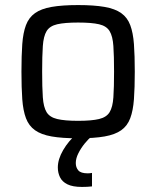

<svg xmlns="http://www.w3.org/2000/svg" viewBox="-20 -538 617 758"><path d="M288.4 8Q225.2 8 183.8 0.7Q142.4 -6.6 118.1 -23.9Q93.8 -41.3 82.5 -71.3Q71.2 -101.3 67.9 -146.5Q64.7 -191.7 64.7 -255.1Q64.7 -318.5 67.9 -363.6Q71.2 -408.8 82.5 -438.8Q93.8 -468.8 118.1 -486.1Q142.4 -503.5 183.8 -510.7Q225.2 -518 288.4 -518Q351.5 -518 392.9 -510.7Q434.3 -503.5 458.7 -486.1Q483 -468.8 494.2 -438.8Q505.5 -408.8 508.8 -363.6Q512.1 -318.5 512.1 -255.1Q512.1 -191.7 508.8 -146.5Q505.5 -101.3 494.2 -71.3Q483 -41.3 458.7 -23.9Q434.3 -6.6 392.9 0.7Q351.5 8 288.4 8ZM288.4 -61Q341.7 -61 371.1 -68.1Q400.5 -75.1 412.7 -95.1Q425 -115 427.6 -153.7Q430.3 -192.4 430.3 -255.1Q430.3 -317.8 427.6 -356.4Q425 -395.1 412.7 -415.2Q400.5 -435.4 371.1 -442.2Q341.7 -449 288.4 -449Q235.5 -449 205.9 -442.2Q176.3 -435.4 164 -415.2Q151.8 -395.1 149.1 -356.4Q146.4 -317.8 146.4 -255.1Q146.4 -192.4 149.1 -153.7Q151.8 -115 164 -95.1Q176.3 -75.1 205.9 -68.1Q235.5 -61 288.4 -61ZM303.8 200Q267 200 246.2 189.7Q225.4 179.4 216.9 161.8Q208.3 144.2 208.3 123.1Q208.3 90.7 229.3 54.6Q250.3 18.5 283.3 -10L342.2 0Q329.2 10.4 314.5 28.4Q299.8 46.4 289.5 66.9Q279.2 87.4 279.2 105.7Q279.2 123.1 289.2 134.7Q299.1 146.3 326.2 146.3Q329.2 146.3 333.5 146Q337.8 145.7 343.2 144.7V197.9Q333.5 198.9 324.1 199.5Q314.6 200 303.8 200Z"/></svg>

Font: Saira Thin
Style: Regular
Weight: 100
Designer: Hector Gatti with collaboration of the Omnibus-Type team
Foundry: Omnibus-Type
Version: Version 1.101